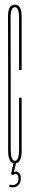

<svg xmlns="http://www.w3.org/2000/svg" viewBox="-20 -698 132 825"><path d="M44 4Q15 4 15 -49.5Q15 -103 15 -339Q15 -575 14.5 -626.5Q14 -678 44 -678Q73 -678 73 -626.5Q73 -575 73 -397H62Q62 -572 62 -619.5Q62 -667 44 -667Q25 -667 25.5 -619.5Q26 -572 26 -339Q26 -106 26 -56.5Q26 -7 44 -7Q62 -7 62 -57Q62 -107 62 -278H73Q73 -103 73 -49.5Q73 4 44 4ZM34.5 107Q28.5 107 24.2 105.8Q20 104.5 18.5 104L22.5 95Q24 95.5 27.5 96.2Q31 97 35.5 97Q44 97 51.8 90.5Q59.5 84 59.5 69Q59.5 58.5 55.2 53.8Q51 49 46.5 49Q43.5 49 40.8 50.5Q38 52 36.5 55L37.5 45Q39 42 42 40.5Q45 39 48.5 39Q56 39 62.8 45.8Q69.5 52.5 69.5 69Q69.5 79.5 66.2 86.8Q63 94 57.8 98.5Q52.5 103 46.2 105Q40 107 34.5 107ZM36.5 55 27.5 50 38.5 0H49.5Z"/></svg>

Font: Anybody UltraCondensed Thin
Style: Regular
Weight: 100
Width: 1
Designer: Tyler Finck
Foundry: Etcetera Type Company
Version: Version 1.110